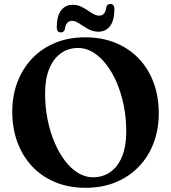

<svg xmlns="http://www.w3.org/2000/svg" viewBox="-20 -900 837 939"><path d="M396 -717.5Q478.5 -717.5 544.8 -690.5Q611 -663.5 658.5 -613.8Q706 -564 731.2 -496Q756.5 -428 756.5 -345.5Q756.5 -267 731.2 -200.5Q706 -134 659 -85Q612 -36 546 -8.8Q480 18.5 399 18.5Q317.5 18.5 251.5 -8.5Q185.5 -35.5 138.2 -85.2Q91 -135 65.5 -203.2Q40 -271.5 40 -354Q40 -432 65.2 -498.5Q90.5 -565 137.5 -614.2Q184.5 -663.5 250 -690.5Q315.5 -717.5 396 -717.5ZM597.5 -256.5Q597.5 -323 585.2 -383.8Q573 -444.5 551 -495.8Q529 -547 499.5 -585Q470 -623 435.2 -644.2Q400.5 -665.5 363 -665.5Q314 -665.5 277.2 -639Q240.5 -612.5 220.5 -562.8Q200.5 -513 200.5 -443Q200.5 -376 212.8 -315Q225 -254 247 -202.8Q269 -151.5 298.2 -113.2Q327.5 -75 362.2 -54Q397 -33 434 -33Q484 -33 520.8 -59.5Q557.5 -86 577.5 -135.8Q597.5 -185.5 597.5 -256.5ZM461.5 -745Q440 -745 422 -753Q404 -761 388.8 -771.5Q373.5 -782 359.5 -790Q345.5 -798 332 -798Q302.5 -798 297 -756.5Q292.5 -741.5 277 -741.5Q257.5 -741.5 257.5 -767Q257.5 -821 278.5 -848.8Q299.5 -876.5 335.5 -876.5Q357 -876.5 374.8 -868.5Q392.5 -860.5 407.8 -850Q423 -839.5 437 -831.5Q451 -823.5 465 -823.5Q495 -823.5 500 -865Q504 -880.5 520 -880.5Q539.5 -880.5 539.5 -855Q539.5 -800.5 518.5 -772.8Q497.5 -745 461.5 -745Z"/></svg>

Font: Fraunces SemiBold
Style: Regular
Weight: 600
Version: Version 1.000;[b76b70a41]